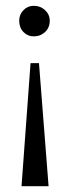

<svg xmlns="http://www.w3.org/2000/svg" viewBox="-20 -520 234 660"><path d="M54 120 85 -303H114L147 120ZM96 -395Q75 -395 60.5 -410Q46 -425 46 -449Q46 -470 60.5 -485Q75 -500 96 -500Q119 -500 135 -485Q151 -470 151 -449Q151 -425 135 -410Q119 -395 96 -395Z"/></svg>

Font: Manuale Light
Style: Regular
Weight: 300
Designer: Eduardo Tunni / Pablo Cosgaya
Foundry: Eduardo Tunni / Pablo Cosgaya
Version: Version 1.002